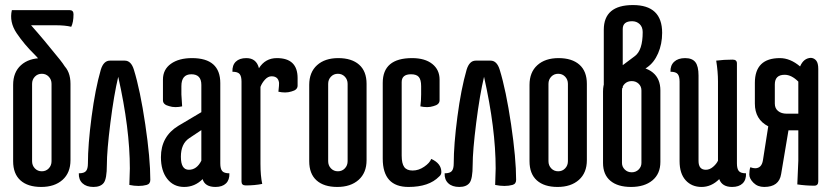

<svg xmlns="http://www.w3.org/2000/svg" viewBox="-20 -730 3277 760"><path d="M162 -438Q156 -475 117 -514Q76 -554 46 -598.5Q16 -643 27 -690H255Q271 -690 271 -674Q271 -642 262 -624Q238 -630 200 -630H103Q152 -575 217 -494Q241 -464 251 -440ZM32 -92V-394Q32 -444 63 -472Q94 -500 147 -500Q200 -500 229.5 -474Q259 -448 259 -398V-96Q259 -46 227.5 -18Q196 10 143 10Q90 10 61 -16Q32 -42 32 -92ZM107 -398V-92Q107 -75 118 -63.5Q129 -52 145.5 -52Q162 -52 173 -63.5Q184 -75 184 -92V-398Q184 -415 173 -426.5Q162 -438 145.5 -438Q129 -438 118 -426.5Q107 -415 107 -398Z M292 -44Q313 -44 320.5 -53Q328 -62 328 -83Q328 -157 342.5 -267.5Q357 -378 379 -454Q390 -490 415 -490H474Q499 -490 510 -454Q535 -373 555 -238Q575 -103 575 -18Q575 -2 560.5 2Q546 6 528.5 6Q511 6 492 2L494 -63Q494 -221 448 -426Q431 -355 417 -244Q403 -133 403 -77.5Q403 -22 390.5 -6Q378 10 350 10Q322 10 306.5 -4.5Q291 -19 292 -44Z M729 -183Q696 -161 696 -109.5Q696 -58 727.5 -58Q759 -58 777 -94V-215ZM740 -500Q852 -500 852 -401V-83Q852 -62 859.5 -53Q867 -44 888 -44Q889 -18 874.5 -4Q860 10 833 10Q791 10 782 -21Q751 10 709 10Q667 10 642 -22Q617 -54 617 -108Q617 -190 686 -232L777 -286V-394Q777 -436 737.5 -436Q698 -436 698 -389V-356L701 -309Q688 -306 674.5 -306Q661 -306 649 -310Q625 -316 625 -333V-415Q625 -455 656.5 -477.5Q688 -500 740 -500Z M1011 -82Q1011 -34 1018 -2Q988 4 953 4Q936 4 936 -11V-407Q936 -428 928.5 -437Q921 -446 900 -446Q899 -472 913.5 -486Q928 -500 955 -500Q995 -500 1005 -460Q1030 -500 1076 -500Q1158 -500 1158 -421V-391Q1158 -374 1134 -368Q1122 -364 1108.5 -364Q1095 -364 1082 -367Q1085 -389 1085 -414V-395Q1085 -428 1055 -428Q1041 -428 1029 -415Q1017 -402 1011 -386Z M1204 -92V-394Q1204 -444 1235 -472Q1266 -500 1319 -500Q1372 -500 1401.5 -474Q1431 -448 1431 -398V-96Q1431 -46 1399.5 -18Q1368 10 1315 10Q1262 10 1233 -16Q1204 -42 1204 -92ZM1279 -398V-92Q1279 -75 1290 -63.5Q1301 -52 1317.5 -52Q1334 -52 1345 -63.5Q1356 -75 1356 -92V-398Q1356 -415 1345 -426.5Q1334 -438 1317.5 -438Q1301 -438 1290 -426.5Q1279 -415 1279 -398Z M1687 -101Q1727 -83 1727 -49Q1727 -38 1718 -31Q1678 10 1597 10Q1495 10 1495 -102V-402Q1495 -500 1611 -500Q1662 -500 1691 -477Q1720 -454 1720 -415V-333Q1720 -316 1696 -310Q1684 -306 1670.5 -306Q1657 -306 1644 -309Q1647 -331 1647 -356V-389Q1647 -414 1638 -425Q1629 -436 1607 -436Q1570 -436 1570 -405V-114Q1570 -83 1580 -69Q1590 -55 1613.5 -55Q1637 -55 1659 -70Q1681 -85 1687 -101Z M1740 -44Q1761 -44 1768.5 -53Q1776 -62 1776 -83Q1776 -157 1790.5 -267.5Q1805 -378 1827 -454Q1838 -490 1863 -490H1922Q1947 -490 1958 -454Q1983 -373 2003 -238Q2023 -103 2023 -18Q2023 -2 2008.5 2Q1994 6 1976.5 6Q1959 6 1940 2L1942 -63Q1942 -221 1896 -426Q1879 -355 1865 -244Q1851 -133 1851 -77.5Q1851 -22 1838.5 -6Q1826 10 1798 10Q1770 10 1754.5 -4.5Q1739 -19 1740 -44Z M2076 -92V-394Q2076 -444 2107 -472Q2138 -500 2191 -500Q2244 -500 2273.5 -474Q2303 -448 2303 -398V-96Q2303 -46 2271.5 -18Q2240 10 2187 10Q2134 10 2105 -16Q2076 -42 2076 -92ZM2151 -398V-92Q2151 -75 2162 -63.5Q2173 -52 2189.5 -52Q2206 -52 2217 -63.5Q2228 -75 2228 -92V-398Q2228 -415 2217 -426.5Q2206 -438 2189.5 -438Q2173 -438 2162 -426.5Q2151 -415 2151 -398Z M2524 -603Q2524 -623 2512 -634.5Q2500 -646 2482 -646Q2445 -646 2445 -615V-472L2493 -508Q2524 -531 2524 -603ZM2370 -612Q2370 -710 2485.5 -710Q2601 -710 2601 -600Q2601 -556 2585 -519Q2569 -482 2541 -463L2445 -397V-382L2370 -381ZM2367 -85V-368Q2367 -415 2398 -441Q2429 -467 2482 -467Q2535 -467 2564.5 -442.5Q2594 -418 2594 -372V-89Q2594 -42 2562.5 -16Q2531 10 2478 10Q2425 10 2396 -14.5Q2367 -39 2367 -85ZM2442 -372V-85Q2442 -70 2453 -59Q2464 -48 2480.5 -48Q2497 -48 2508 -59Q2519 -70 2519 -85V-372Q2519 -388 2508 -398.5Q2497 -409 2480.5 -409Q2464 -409 2453 -398.5Q2442 -388 2442 -372Z M2822 -408Q2822 -446 2815 -490Q2845 -494 2880 -494Q2897 -494 2897 -479V-83Q2897 -62 2904.5 -53Q2912 -44 2933 -44Q2934 -18 2919.5 -4Q2905 10 2878 10Q2838 10 2827 -21Q2796 10 2757 10Q2718 10 2694 -16.5Q2670 -43 2670 -92V-407Q2670 -428 2662.5 -437Q2655 -446 2634 -446Q2633 -471 2648.5 -485.5Q2664 -500 2692 -500Q2720 -500 2732.5 -484Q2745 -468 2745 -431V-93Q2745 -58 2774 -58Q2789 -58 2802.5 -69.5Q2816 -81 2822 -94Z M3219 -12Q3219 5 3203 5Q3170 5 3136 0L3140 -94V-214H3101L3072 -41Q3064 10 3005 10Q2979 10 2962.5 -6.5Q2946 -23 2946 -39.5Q2946 -56 2950 -68Q2961 -64 2969 -64Q2995 -64 3000 -96L3021 -230Q2968 -257 2968 -320V-402Q2968 -500 3067 -500Q3108 -500 3147 -467Q3161 -500 3190 -501Q3203 -500 3211 -490Q3219 -480 3219 -457V-308ZM3047 -396V-320Q3047 -301 3060 -290.5Q3073 -280 3094 -280H3140V-407Q3113 -434 3086 -434Q3047 -434 3047 -396Z"/></svg>

Font: el_Medula One
Style: Regular
Weight: 400
Designer: Luciano Vergara
Foundry: Luciano Vergara
Version: Version 1.002 August 17, 2020